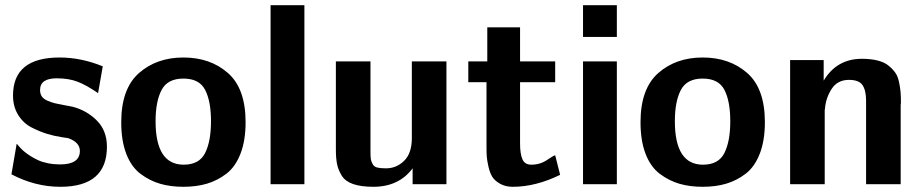

<svg xmlns="http://www.w3.org/2000/svg" viewBox="-20 -708 3551 738"><path d="M24 -38 44 -155Q44 -156 47 -152.5Q50 -149 56.5 -141.5Q63 -134 72.5 -126Q82 -118 96 -109Q110 -100 126 -92.5Q142 -85 164.5 -80.5Q187 -76 211 -76Q287 -76 287 -128Q287 -161 242 -177L216 -181Q189 -185 161 -193.5Q133 -202 101.5 -218Q70 -234 50 -266Q30 -298 30 -341Q30 -487 209 -487Q292 -487 375 -453L357 -350Q312 -381 278 -394Q244 -407 198 -407Q134 -407 134 -362Q134 -347 141 -337Q148 -327 163.5 -320.5Q179 -314 191.5 -311Q204 -308 226 -304Q248 -300 258 -298Q313 -284 352 -245Q391 -206 391 -144Q391 10 212 10Q115 10 24 -38Z M446 -238Q446 -367 514 -427Q582 -487 685 -487Q788 -487 856 -427.5Q924 -368 924 -238Q924 -168 904.5 -117.5Q885 -67 850.5 -40.5Q816 -14 775.5 -2Q735 10 685 10Q636 10 596 -1.5Q556 -13 520.5 -39.5Q485 -66 465.5 -116.5Q446 -167 446 -238ZM578 -242Q578 -75 686 -75Q746 -75 768.5 -120Q791 -165 791 -242Q791 -319 768.5 -362.5Q746 -406 685 -406Q624 -406 601 -362Q578 -318 578 -242Z M1020 0V-688H1150V0Z M1271 -134V-472H1404V-125Q1404 -104 1405.5 -95.5Q1407 -87 1412.5 -77Q1418 -67 1430 -64Q1442 -61 1464 -61Q1504 -61 1533.5 -90Q1563 -119 1563 -177V-472H1696V0H1566V-61Q1513 10 1415 10Q1368 10 1337.5 -0.5Q1307 -11 1293.5 -33Q1280 -55 1275.5 -77.5Q1271 -100 1271 -134Z M1780 -392V-472H1853V-603H1979V-472H2114V-392H1979V-156Q1979 -117 1988 -96Q1997 -75 2022 -75Q2056 -75 2082.5 -93Q2109 -111 2114 -111L2133 -36Q2039 10 1951 10Q1923 10 1902.5 -1.5Q1882 -13 1872.5 -28Q1863 -43 1857.5 -67.5Q1852 -92 1851 -106.5Q1850 -121 1850 -143V-392Z M2221 0V-472H2351V0ZM2221 -566V-688H2351V-566Z M2442 -238Q2442 -367 2510 -427Q2578 -487 2681 -487Q2784 -487 2852 -427.5Q2920 -368 2920 -238Q2920 -168 2900.5 -117.5Q2881 -67 2846.5 -40.5Q2812 -14 2771.5 -2Q2731 10 2681 10Q2632 10 2592 -1.5Q2552 -13 2516.5 -39.5Q2481 -66 2461.5 -116.5Q2442 -167 2442 -238ZM2574 -242Q2574 -75 2682 -75Q2742 -75 2764.5 -120Q2787 -165 2787 -242Q2787 -319 2764.5 -362.5Q2742 -406 2681 -406Q2620 -406 2597 -362Q2574 -318 2574 -242Z M3017 0V-477H3146V-398Q3196 -482 3293 -482Q3327 -482 3353 -475.5Q3379 -469 3395 -456Q3411 -443 3421 -429Q3431 -415 3435.5 -393.5Q3440 -372 3441.5 -355Q3443 -338 3443 -313Q3443 -311 3442.5 -308.5Q3442 -306 3442 -305V0H3309V-321Q3309 -360 3295.5 -380.5Q3282 -401 3243 -401Q3199 -401 3176.5 -366Q3154 -331 3151 -290Q3150 -288 3150 -283V0Z"/></svg>

Font: Coval
Style: ExtraBold
Weight: 800
Foundry: Context Ltd
Version: Version 001.000